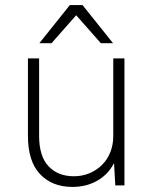

<svg xmlns="http://www.w3.org/2000/svg" viewBox="-20 -730 605 756"><path d="M265 6Q185 6 137.5 -44.5Q90 -95 90 -195V-500H134V-195Q134 -115 171 -75.5Q208 -36 271 -36Q304 -36 332.5 -48Q361 -60 382 -81Q403 -102 414.5 -131Q426 -160 426 -195V-500H470V0H434L429 -88Q406 -43 363 -18.5Q320 6 265 6ZM280 -670 183 -560H135L255 -710H305L425 -560H377Z"/></svg>

Font: Retni Sans Light
Style: Regular
Weight: 300
Designer: Vitaly Kuzmin
Foundry: ParaType Ltd.
Version: Version 1.00;March 2, 2019;FontCreator 11.5.0.2425 64-bit; t